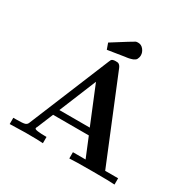

<svg xmlns="http://www.w3.org/2000/svg" viewBox="-188 -1061 1245 1247"><g transform="rotate(30 434.5 -437.5)"><path d="M41 0V-47H62Q114 -47 128 -52Q142 -57 147 -70L395 -672Q399 -683 402 -687.5Q405 -692 412.5 -695Q420 -698 434 -698Q445 -698 450 -697Q455 -696 462 -690Q469 -684 474 -672L730 -47H827V0Q792 -3 664 -3Q526 -3 488 0V-47H583L523 -193H255L205 -72Q201 -68 201 -60Q201 -47 290 -47V0Q253 -3 158 -3Q155 -3 41 0ZM275 -240H503L389 -518ZM330 -778Q472 -868 483 -873Q489 -875 500 -875Q524 -875 540 -855Q556 -835 556 -812Q556 -803 553.5 -795Q551 -787 548 -781.5Q545 -776 538 -771.5Q531 -767 526.5 -765Q522 -763 512.5 -760.5Q503 -758 499 -757Q495 -756 484.5 -754.5Q474 -753 472 -753Q388 -739 346 -733Z"/></g></svg>

Font: CMU Serif
Style: Bold
Weight: 700
Version: Version 0.7.0